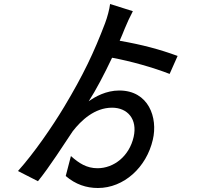

<svg xmlns="http://www.w3.org/2000/svg" viewBox="-20 -863 1040 961"><path d="M869 -583C779 -616 693 -639 579 -659C588 -679 596 -699 604 -719C613 -742 633 -785 645 -807L531 -843C528 -817 517 -776 506 -747C450 -600 397 -488 301 -328C241 -228 150 -96 70 -7L170 44C227 -26 301 -142 344 -206C386 -260 453 -324 541 -324C618 -324 669 -267 649 -178C627 -81 550 -21 468 -21C414 -21 375 -46 335 -82L309 18C358 60 412 78 470 78C600 78 713 -25 745 -164C771 -274 724 -410 577 -410C511 -410 456 -379 424 -356C461 -413 502 -492 541 -574C634 -557 747 -525 829 -493Z"/></svg>

Font: Genne Gothic Medium
Style: Regular
Weight: 500
Designer: Ryoko NISHIZUKA (kana & ideographs); Paul D. Hunt (Latin, Greek & Cyrillic); Wenlong ZHANG (bopomofo); Sandoll Communica
Foundry: Adobe Systems Incorporated
Version: Version 1.004;PS 1.004;hotconv 16.6.51;makeotf.lib2.5.65220